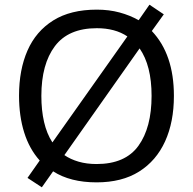

<svg xmlns="http://www.w3.org/2000/svg" viewBox="-20 -766 821 817"><path d="M720 -358Q720 -247 682.5 -164.5Q645 -82 572 -36Q499 10 391 10Q279 10 206 -37L158 31L97 -9L149 -83Q105 -132 83 -202Q61 -272 61 -359Q61 -469 97 -551Q133 -633 206.5 -679Q280 -725 392 -725Q444 -725 488.5 -713Q533 -701 570 -680L616 -746L677 -705L626 -634Q720 -535 720 -358ZM156 -358Q156 -297 167.5 -247Q179 -197 203 -160L522 -611Q470 -646 392 -646Q271 -646 213.5 -569.5Q156 -493 156 -358ZM625 -358Q625 -487 574 -560L254 -106Q280 -88 314.5 -78Q349 -68 391 -68Q513 -68 569 -145.5Q625 -223 625 -358Z"/></svg>

Font: Noto Sans Pau Cin Hau
Style: Regular
Weight: 400
Designer: Monotype Design Team
Foundry: Monotype Imaging Inc.
Version: Version 2.002; ttfautohint (v1.8.4.7-5d5b)